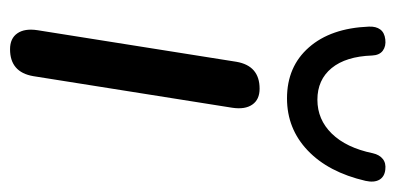

<svg xmlns="http://www.w3.org/2000/svg" viewBox="-224 -562 795 386"><g transform="rotate(90 173.0 -369.5)"><path d="M41.2 -47.8 104.7 -447.7Q112.7 -494.4 158.8 -494.4Q180.7 -494.4 190.8 -479.7Q201 -465.1 197.1 -439.3L133.6 -39.4Q125.6 7.3 79.5 7.3Q57.6 7.3 47.5 -7.4Q37.3 -22 41.2 -47.8ZM34 -714.1Q33.4 -728.4 39.7 -736.9Q46 -745.5 59.7 -747.1Q73.3 -748.8 82.4 -742.1Q91.4 -735.4 92.1 -720.7Q93.9 -667.9 117.4 -639.2Q140.9 -610.6 181 -610.6Q220.8 -610.6 249.1 -639.5Q277.5 -668.5 288.6 -722.1Q291.5 -735.1 300 -742Q308.4 -748.8 321.7 -747.1Q335.9 -745.5 341.9 -735.1Q347.9 -724.6 344.1 -707.4Q326.8 -632.7 283 -591.1Q239.3 -549.5 178.2 -549.5Q114.4 -549.5 75.8 -593.5Q37.1 -637.5 34 -714.1Z"/></g></svg>

Font: SN Pro Thin
Style: Italic
Weight: 200
Italic angle: -9°
Designer: Tobias Whetton
Foundry: Supernotes
Version: Version 1.003;Glyphs 3.3 (3324)